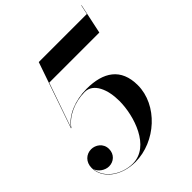

<svg xmlns="http://www.w3.org/2000/svg" viewBox="-230 -922 1049 1049"><g transform="rotate(-45 295.0 -397.0)"><path d="M498.5 -278C498.5 -408 415.5 -462 286 -462C196.5 -462 113.5 -427 76.5 -372.5L166 -630H553L590 -804.5H588L576.5 -750H205L73.5 -369.5H76.5C113.5 -423 190.5 -457 266.5 -457C334 -457 366.5 -377 366.5 -288C366.5 -173.5 309 6 176 6C96 6 9.5 -47 2.5 -126C9.5 -99 42 -75 74 -75C110 -75 141 -101.5 141 -142.5C141 -187.5 103 -211 70.5 -211C32.5 -211 0 -182.5 0 -136.5C0 -54 84 10 192.5 10C349.5 10 498.5 -124.5 498.5 -278Z"/></g></svg>

Font: Bodoni* 96pt Medium
Style: Italic
Weight: 500
Italic angle: -13°
Version: Version 2.3